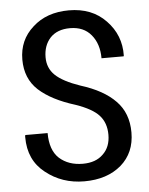

<svg xmlns="http://www.w3.org/2000/svg" viewBox="-53 -765 636 819"><g transform="rotate(-5 265.5 -356.0)"><path d="M394.5 -178.7Q394.5 -229.5 365.2 -261.7Q336.9 -293 266.6 -317.4Q165 -348.6 110.4 -398.4Q56.6 -448.2 56.6 -529.3Q56.6 -613.3 117.2 -667Q176.8 -721.7 272.5 -721.7Q371.1 -721.7 430.7 -659.2Q491.2 -596.7 489.3 -508.8Q489.3 -507.8 488.3 -505.9Q464.8 -505.9 393.6 -505.9Q393.6 -567.4 361.3 -606.4Q329.1 -645.5 270.5 -645.5Q215.8 -645.5 185.5 -613.3Q156.2 -581.1 156.2 -530.3Q156.2 -484.4 187.5 -454.1Q219.7 -422.9 293.9 -397.5Q391.6 -367.2 442.4 -314.5Q493.2 -262.7 493.2 -179.7Q493.2 -92.8 433.6 -41Q373 10.7 275.4 10.7Q179.7 10.7 109.4 -45.9Q40 -100.6 40 -198.2Q40 -201.2 40 -205.1Q41 -206.1 42 -208Q65.4 -208 136.7 -208Q136.7 -134.8 174.8 -99.6Q213.9 -64.5 275.4 -64.5Q331.1 -64.5 362.3 -95.7Q394.5 -126 394.5 -178.7Z"/></g></svg>

Font: Noto Sans Hebrew DECATHLON 
Style: Regular
Weight: 400
Designer: Monotype Design team
Version: Version 1.03 uh